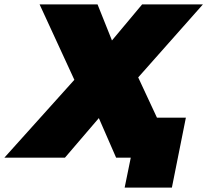

<svg xmlns="http://www.w3.org/2000/svg" viewBox="-72 -721 948 878"><path d="M109 -701H374L440 -536L578 -701H856L560 -367L731 0H459L380 -181L225 0H-52L268 -356ZM498 137 526 0H459L495 -183H778L714 137Z"/></svg>

Font: Montserrat Black
Style: Italic
Weight: 900
Italic angle: -11.3°
Designer: Julieta Ulanovsky
Foundry: Julieta Ulanovsky
Version: Version 9.000; ttfautohint (v1.8.4.7-5d5b)